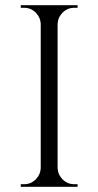

<svg xmlns="http://www.w3.org/2000/svg" viewBox="-20 -720 378 740"><path d="M202 -700V0H137V-700ZM140 -73V0H60V-10Q60 -10 66.5 -10Q73 -10 73 -10Q99 -10 117.5 -28.5Q136 -47 137 -73ZM140 -627H137Q136 -653 117.5 -671.5Q99 -690 73 -690Q73 -690 66.5 -690Q60 -690 60 -690V-700H140ZM199 -73H202Q203 -47 221.5 -28.5Q240 -10 266 -10Q266 -10 272 -10Q278 -10 279 -10V0H199ZM199 -627V-700H279V-690Q278 -690 272 -690Q266 -690 266 -690Q240 -690 221.5 -671.5Q203 -653 202 -627Z"/></svg>

Font: Cinzel
Style: Regular
Weight: 400
Designer: Natanael Gama
Version: Version 2.000